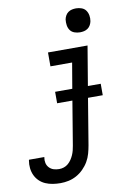

<svg xmlns="http://www.w3.org/2000/svg" viewBox="-157 -803 760 1090"><g transform="rotate(-10 222.5 -258.0)"><path d="M102 223Q79 223 57 219.5Q35 216 15.5 207.5Q-4 199 -19 184.5Q-34 170 -43 151Q-52 132 -54.5 109.5Q-57 87 -53 65L-52 61H37L36 63Q33 80 36.5 95.5Q40 111 51 122.5Q62 134 77 138.5Q92 143 108 143Q122 143 135.5 138.5Q149 134 160 124.5Q171 115 179 103Q187 91 192.5 78.5Q198 66 201.5 52.5Q205 39 207 26L249 -227H161V-293H260L285 -440H160V-520H388L350 -293H424V-227H339L295 39Q291 62 284.5 85.5Q278 109 265.5 130.5Q253 152 234.5 170.5Q216 189 194 201Q172 213 148.5 218Q125 223 102 223ZM359 -601Q343 -601 327.5 -606.5Q312 -612 303 -624.5Q294 -637 291.5 -653.5Q289 -670 291 -687Q293 -698 299 -709Q305 -720 315 -727Q325 -734 336.5 -736.5Q348 -739 360 -739Q376 -739 391.5 -733.5Q407 -728 416 -715.5Q425 -703 428 -686.5Q431 -670 428 -653Q426 -642 420 -631Q414 -620 404 -613Q394 -606 382.5 -603.5Q371 -601 359 -601Z"/></g></svg>

Font: Iosevka Term Curly Medium
Style: Italic
Weight: 500
Italic angle: -9°
Designer: Belleve Invis
Foundry: Belleve Invis
Version: Version 32.3.0